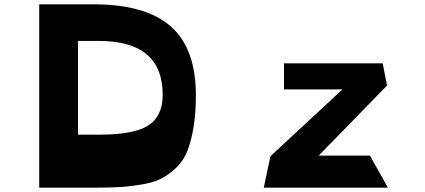

<svg xmlns="http://www.w3.org/2000/svg" viewBox="-20 -870 1973 891"><path d="M162 1V-850H413Q656 -850 772.5 -747.5Q889 -645 889 -428Q889 -343 878 -278.5Q867 -214 849 -168.5Q831 -123 797.5 -91.5Q764 -60 730 -42Q696 -24 641 -14.5Q586 -5 536.5 -2Q487 1 413 1ZM342 -245H439Q600 -245 667.5 -287.5Q735 -330 735 -430Q735 -680 439 -680H342ZM1298 -455V-576H1756L1776 -473L1459 -148H1697L1780 1H1204L1235 -145L1569 -455Z"/></svg>

Font: OpenDyslexic
Style: Bold
Weight: 800
Designer: Abbie Gonzalez
Version: Version 0.920;hotconv 1.0.109;makeotfexe 2.5.65596